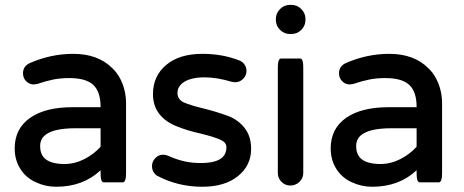

<svg xmlns="http://www.w3.org/2000/svg" viewBox="-20 -729 1850 766"><path d="M381.3 -217.3H281.2Q233.9 -217.3 202.6 -209.5Q155.3 -197.3 144 -168.5Q140.1 -158.7 140.1 -146.5Q140.1 -115.7 157.2 -98.1Q181.2 -74.7 237.3 -74.7Q277.8 -74.7 316.4 -94.2Q354 -113.3 381.3 -143.6ZM38.6 -136.7Q38.6 -215.8 100.1 -258.8Q160.6 -301.3 269.5 -301.3H381.3V-302.7Q381.3 -362.8 352.3 -390.1Q323.2 -417.5 256.8 -417.5Q222.2 -417.5 194.3 -412.1Q166.5 -406.7 128.4 -394L114.7 -392.1H114.3Q97.2 -392.1 84.5 -404.8Q71.8 -417.5 71.8 -436.5Q71.8 -466.3 101.6 -478.5Q184.6 -514.2 272.5 -514.2Q371.1 -514.2 428.7 -456.5Q447.8 -438 460 -414.1Q482.9 -369.6 482.9 -315.4V-39.1Q482.9 -10.7 476.1 -4.4Q473.6 -1.5 469.7 -1.5H394.5Q390.6 -1.5 387.7 -4.4Q381.3 -10.7 381.3 -39.1V-49.8Q311.5 16.1 204.1 16.1Q161.1 16.1 122.6 -2Q83 -20 60.8 -55.7Q38.6 -91.3 38.6 -136.7Z M600.6 -99.1Q612.8 -111.8 630.9 -111.8Q641.6 -111.8 650.9 -107.4Q683.6 -92.8 714.1 -85.7Q744.6 -78.6 781.2 -78.6Q844.7 -78.6 868.7 -102.5Q883.3 -117.2 883.3 -141.6Q883.3 -159.7 862.8 -169.9Q838.9 -181.6 781.7 -195.8Q725.1 -208.5 686.5 -224.6Q643.1 -240.7 616.7 -272.9Q590.3 -305.7 590.3 -353.5Q590.3 -425.3 642.8 -469.7Q695.3 -514.2 787.1 -514.2Q866.2 -514.2 930.7 -489.3Q945.8 -484.9 954.6 -472.9Q963.4 -460.9 963.4 -446.3Q963.4 -427.7 950 -414.3Q936.5 -400.9 918 -400.9H917.5L903.8 -402.8Q845.7 -420.4 795.4 -420.4Q735.4 -420.4 706.1 -396Q688 -380.4 688 -358.4Q688 -333.5 711.4 -321.3Q739.3 -308.6 795.4 -295.4Q843.8 -283.2 889.6 -266.6Q930.2 -251.5 956.5 -217.8Q981.9 -184.6 981.9 -134.8Q981.9 -68.8 929.4 -26.4Q877 16.1 787.1 16.1Q689 16.1 606 -28.3Q602.5 -30.3 599.1 -34.2Q586.4 -46.9 586.4 -66.2Q586.4 -85.4 600.6 -99.1Z M1088.4 -39.1V-458Q1088.4 -486.3 1095.2 -492.7Q1097.7 -495.6 1101.6 -495.6H1176.8Q1180.7 -495.6 1183.6 -492.7Q1189.9 -486.3 1189.9 -458V-39.1Q1189.9 -18.1 1174.6 -3.4Q1159.2 11.2 1138.4 11.2Q1117.7 11.2 1103 -3.4Q1088.4 -18.1 1088.4 -39.1ZM1080.6 -649.4V-653.3Q1080.6 -676.3 1097.2 -692.9Q1113.8 -709.5 1136.7 -709.5H1142.6Q1165.5 -709.5 1182.1 -692.9Q1198.7 -676.3 1198.7 -653.3V-649.4Q1198.7 -626.5 1182.1 -609.9Q1165.5 -593.3 1142.6 -593.3H1136.7Q1113.8 -593.3 1097.2 -609.9Q1080.6 -626.5 1080.6 -649.4Z M1642.1 -217.3H1542Q1494.6 -217.3 1463.4 -209.5Q1416 -197.3 1404.8 -168.5Q1400.9 -158.7 1400.9 -146.5Q1400.9 -115.7 1418 -98.1Q1441.9 -74.7 1498 -74.7Q1538.6 -74.7 1577.1 -94.2Q1614.7 -113.3 1642.1 -143.6ZM1299.3 -136.7Q1299.3 -215.8 1360.8 -258.8Q1421.4 -301.3 1530.3 -301.3H1642.1V-302.7Q1642.1 -362.8 1613 -390.1Q1584 -417.5 1517.6 -417.5Q1482.9 -417.5 1455.1 -412.1Q1427.2 -406.7 1389.2 -394L1375.5 -392.1H1375Q1357.9 -392.1 1345.2 -404.8Q1332.5 -417.5 1332.5 -436.5Q1332.5 -466.3 1362.3 -478.5Q1445.3 -514.2 1533.2 -514.2Q1631.8 -514.2 1689.5 -456.5Q1708.5 -438 1720.7 -414.1Q1743.7 -369.6 1743.7 -315.4V-39.1Q1743.7 -10.7 1736.8 -4.4Q1734.4 -1.5 1730.5 -1.5H1655.3Q1651.4 -1.5 1648.4 -4.4Q1642.1 -10.7 1642.1 -39.1V-49.8Q1572.3 16.1 1464.8 16.1Q1421.9 16.1 1383.3 -2Q1343.8 -20 1321.5 -55.7Q1299.3 -91.3 1299.3 -136.7Z"/></svg>

Font: YuPearl-Medium
Style: Medium
Weight: 500
Designer: Max Yao
Foundry: Max-Everyday
Version: Version 1.011; ttfautohint (v1.8.3)